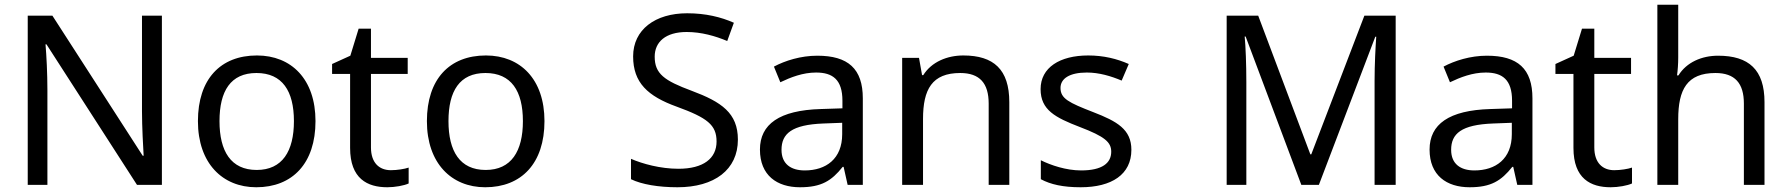

<svg xmlns="http://www.w3.org/2000/svg" viewBox="-20 -780 7545 810"><path d="M97 0H180V-399C180 -472 176 -546 172 -593H176L558 0H663V-714H579V-311C579 -246 584 -155 586 -123H582L201 -714H97Z M1061 10C1214 10 1311 -91 1311 -269C1311 -446 1209 -546 1064 -546C910 -546 815 -446 815 -269C815 -91 919 10 1061 10ZM1063 -63C954 -63 906 -142 906 -269C906 -396 953 -472 1062 -472C1171 -472 1220 -396 1220 -269C1220 -142 1171 -63 1063 -63Z M1614 10C1646 10 1685 3 1704 -6V-73C1687 -67 1655 -62 1629 -62C1580 -62 1545 -93 1545 -158V-468H1700V-536H1545V-659H1493L1458 -545L1381 -510V-468H1457V-156C1457 -26 1530 10 1614 10Z M2027 10C2180 10 2277 -91 2277 -269C2277 -446 2175 -546 2030 -546C1876 -546 1781 -446 1781 -269C1781 -91 1885 10 2027 10ZM2029 -63C1920 -63 1872 -142 1872 -269C1872 -396 1919 -472 2028 -472C2137 -472 2186 -396 2186 -269C2186 -142 2137 -63 2029 -63Z M2838 10C2994 10 3093 -64 3093 -191C3093 -303 3024 -350 2898 -397C2782 -440 2742 -469 2742 -541C2742 -603 2788 -645 2877 -645C2939 -645 2998 -628 3048 -607L3076 -684C3022 -708 2957 -724 2879 -724C2744 -724 2651 -655 2651 -542C2651 -431 2713 -374 2835 -330C2964 -283 3003 -253 3003 -183C3003 -112 2948 -68 2842 -68C2766 -68 2690 -89 2642 -110V-24C2687 -2 2758 10 2838 10Z M3355 10C3445 10 3488 -17 3535 -76H3539L3556 0H3620V-365C3620 -490 3558 -545 3428 -545C3358 -545 3292 -524 3245 -499L3272 -433C3316 -454 3367 -474 3423 -474C3493 -474 3534 -444 3534 -355V-323L3443 -320C3268 -315 3186 -256 3186 -149C3186 -40 3258 10 3355 10ZM3375 -61C3317 -61 3277 -88 3277 -148C3277 -216 3320 -254 3454 -259L3533 -262V-214C3533 -110 3465 -61 3375 -61Z M3786 0H3874V-278C3874 -403 3912 -472 4031 -472C4113 -472 4151 -429 4151 -343V0H4238V-349C4238 -487 4172 -546 4044 -546C3976 -546 3910 -519 3875 -463H3870L3857 -536H3786Z M4539 10C4670 10 4753 -44 4753 -148C4753 -234 4693 -268 4592 -307C4489 -347 4454 -364 4454 -409C4454 -449 4493 -474 4565 -474C4617 -474 4667 -459 4712 -440L4742 -510C4692 -532 4636 -546 4571 -546C4451 -546 4370 -495 4370 -404C4370 -316 4432 -284 4536 -244C4641 -204 4668 -180 4668 -140C4668 -92 4630 -61 4541 -61C4478 -61 4413 -83 4371 -104V-24C4412 -2 4464 10 4539 10Z M5155 0H5238V-433C5238 -509 5235 -585 5231 -626H5235L5470 0H5544L5782 -625H5786C5783 -582 5779 -508 5779 -439V0H5868V-714H5736L5512 -129H5508L5288 -714H5155Z M6180 10C6270 10 6313 -17 6360 -76H6364L6381 0H6445V-365C6445 -490 6383 -545 6253 -545C6183 -545 6117 -524 6070 -499L6097 -433C6141 -454 6192 -474 6248 -474C6318 -474 6359 -444 6359 -355V-323L6268 -320C6093 -315 6011 -256 6011 -149C6011 -40 6083 10 6180 10ZM6200 -61C6142 -61 6102 -88 6102 -148C6102 -216 6145 -254 6279 -259L6358 -262V-214C6358 -110 6290 -61 6200 -61Z M6775 10C6807 10 6846 3 6865 -6V-73C6848 -67 6816 -62 6790 -62C6741 -62 6706 -93 6706 -158V-468H6861V-536H6706V-659H6654L6619 -545L6542 -510V-468H6618V-156C6618 -26 6691 10 6775 10Z M6972 0H7060V-277C7060 -402 7097 -472 7217 -472C7299 -472 7337 -429 7337 -343V0H7424V-349C7424 -486 7358 -545 7228 -545C7159 -545 7095 -517 7061 -462H7055C7058 -483 7060 -511 7060 -537V-760H6972Z"/></svg>

Font: Noto Sans Math
Style: Regular
Weight: 400
Designer: Monotype Design Team, Delve Withrington, Jeff Kellem
Foundry: Monotype Imaging Inc., Delve Fonts LLC
Version: Version 3.000